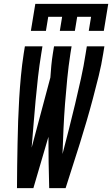

<svg xmlns="http://www.w3.org/2000/svg" viewBox="-20 -975 581 995"><path d="M68 0Q68 -58 69 -116Q70 -174 71 -232Q72 -290 74 -348Q76 -406 79.5 -464.5Q83 -523 88.5 -581.5Q94 -640 103 -698L109 -735H200L194 -698Q184 -637 177 -576Q170 -515 164.5 -454Q159 -393 154 -332Q149 -271 144 -210L241 -573Q243 -605 246 -636Q249 -667 254 -698L260 -735H351L345 -698Q335 -633 328.5 -567.5Q322 -502 317 -437Q312 -372 309 -307Q306 -242 304 -177Q321 -242 337.5 -307Q354 -372 369.5 -437Q385 -502 399.5 -567.5Q414 -633 424 -698L430 -735H521L515 -698Q506 -640 491.5 -581.5Q477 -523 461.5 -464.5Q446 -406 429 -348Q412 -290 394 -232Q376 -174 357 -116Q338 -58 320 0H235Q233 -66 232 -133Q231 -200 231 -266L153 0ZM140 -815 163 -955H541L518 -815H440L452 -888H380L368 -815H290L302 -888H230L218 -815Z"/></svg>

Font: Iosevka Semibold
Style: Italic
Weight: 600
Italic angle: -9°
Monospace: yes
Designer: Belleve Invis
Foundry: Belleve Invis
Version: Version 32.5.0; ttfautohint (v1.8.4)